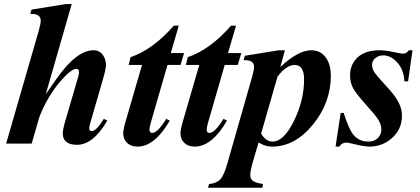

<svg xmlns="http://www.w3.org/2000/svg" viewBox="-20 -697 2041 932"><path d="M501 -111.8Q432.6 5.9 354 5.9Q284.7 5.9 284.7 -49.8Q284.7 -67.9 296.4 -107.9L359.9 -325.2Q370.6 -362.8 350.1 -362.8Q325.7 -362.8 273.9 -303.2Q211.4 -231 171.4 -129.9L133.8 0H9.8L168.5 -549.3Q177.7 -581.5 177.7 -596.7Q177.7 -631.8 127 -629.4L132.8 -650.4L299.3 -677.2H328.1L202.1 -239.7L252.9 -312.5Q351.1 -453.1 434.1 -453.1Q465.8 -453.1 482.4 -425.3Q494.6 -404.8 494.6 -381.8Q494.6 -363.3 478 -306.2L418.5 -101.1Q413.1 -83 413.1 -74.2Q413.1 -60.5 425.3 -60.5Q447.3 -60.5 483.9 -120.1Z M873.5 -439.5 856.4 -381.8H793L711.9 -101.1Q705.6 -79.1 705.6 -67.9Q705.6 -51.8 718.8 -51.8Q745.1 -51.8 787.1 -120.1L804.2 -111.8Q731 14.6 647.5 14.6Q613.8 14.6 594.7 -5.9Q578.1 -23.4 578.1 -49.8Q578.1 -67.9 589.8 -107.9L669.4 -381.8H604.5L613.8 -419.4Q722.2 -456.5 823.7 -572.3H847.7L809.1 -439.5Z M1151.4 -439.5 1134.3 -381.8H1070.8L989.7 -101.1Q983.4 -79.1 983.4 -67.9Q983.4 -51.8 996.6 -51.8Q1022.9 -51.8 1064.9 -120.1L1082 -111.8Q1008.8 14.6 925.3 14.6Q891.6 14.6 872.6 -5.9Q856 -23.4 856 -49.8Q856 -67.9 867.7 -107.9L947.3 -381.8H882.3L891.6 -419.4Q1000 -456.5 1101.6 -572.3H1125.5L1086.9 -439.5Z M1585.9 -330.1Q1585.9 -198.7 1498.8 -92Q1411.6 14.6 1301.3 14.6Q1279.3 14.6 1259.3 6.8Q1247.1 1 1234.9 -4.9L1210 80.1Q1194.8 131.3 1194.8 151.4Q1194.8 172.4 1208.5 181.6Q1222.2 190.9 1256.8 196.3L1253.4 214.4H989.7L994.6 196.3Q1034.7 192.9 1054.2 168Q1068.4 148.9 1084 95.2L1204.1 -325.2Q1213.4 -357.9 1213.4 -372.6Q1213.4 -407.2 1162.6 -404.8L1168.5 -426.3L1334 -453.1H1362.8L1340.8 -372.1Q1428.2 -453.1 1490.7 -453.1Q1534.7 -453.1 1560.3 -419.4Q1585.9 -385.7 1585.9 -330.1ZM1456.1 -311.5Q1456.1 -381.8 1410.2 -381.8Q1370.6 -381.8 1327.1 -325.2L1247.6 -48.8Q1270 -9.8 1303.2 -9.8Q1358.4 -9.8 1408.2 -112.8Q1456.1 -211.9 1456.1 -311.5Z M1982.4 -453.1 1960.9 -302.2H1942.9Q1940.4 -360.4 1905.8 -396.5Q1876 -428.2 1839.8 -428.2Q1819.3 -428.2 1802.7 -415.5Q1786.1 -402.8 1786.1 -382.8Q1786.1 -362.8 1798.3 -344.7Q1807.6 -331.1 1844.7 -290.5Q1888.7 -243.2 1905.3 -216.8Q1931.2 -175.8 1931.2 -135.7Q1931.2 -69.8 1882.8 -26.9Q1836.9 14.6 1772.5 14.6Q1749.5 14.6 1709.5 4.9Q1669.4 -4.9 1663.6 -4.9Q1638.7 -4.9 1627.4 14.6H1608.9L1633.8 -148.9H1648.4Q1672.4 -72.8 1693.8 -44.9Q1721.2 -9.8 1768.6 -9.8Q1796.9 -9.8 1814 -26.6Q1831.1 -43.5 1831.1 -69.3Q1831.1 -93.3 1814.5 -118.7Q1800.8 -139.6 1752.4 -193.4Q1708 -242.7 1692.9 -271Q1679.2 -297.9 1679.2 -331.1Q1679.2 -376.5 1706.1 -408.2Q1743.2 -453.1 1824.2 -453.1Q1850.1 -453.1 1888.4 -444.8Q1926.8 -436.5 1935.1 -436.5Q1953.6 -436.5 1964.8 -453.1Z"/></svg>

Font: Dai Banna SIL Light
Style: BoldOblique
Weight: 700
Italic angle: -11°
Designer: Victor Gaultney
Foundry: SIL International
Version: Version 2.000